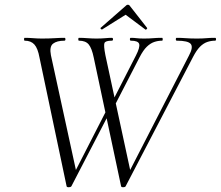

<svg xmlns="http://www.w3.org/2000/svg" viewBox="-20 -784 928 807"><path d="M489 -1 374 -542Q366 -581 353 -597Q340 -613 312 -613Q309 -613 309 -619Q309 -625 312 -625Q329 -625 348 -623.5Q367 -622 385 -622Q406 -622 422 -623.5Q438 -625 450 -625Q455 -625 455 -619Q455 -613 450 -613Q423 -613 419 -603Q415 -593 423 -552L530 -56L497 -11L774 -550Q793 -585 782 -599Q771 -613 723 -613Q719 -613 719 -619Q719 -625 723 -625Q743 -625 761.5 -623.5Q780 -622 808 -622Q832 -622 847 -623.5Q862 -625 884 -625Q888 -625 888 -619Q888 -613 884 -613Q867 -613 851 -607.5Q835 -602 820.5 -587.5Q806 -573 791 -544L508 -1Q506 3 498 3Q490 3 489 -1ZM260 -1 146 -542Q139 -581 124.5 -597Q110 -613 84 -613Q81 -613 81 -619Q81 -625 84 -625Q101 -625 120 -623.5Q139 -622 156 -622Q186 -622 209 -623.5Q232 -625 251 -625Q255 -625 255 -619Q255 -613 251 -613Q219 -613 203 -600.5Q187 -588 194 -552L302 -56L269 -11L437 -339L447 -323L280 -1Q277 3 269 3Q261 3 260 -1ZM453 -323 443 -339 551 -550Q569 -585 565 -599Q561 -613 530 -613Q526 -613 526 -619Q526 -625 530 -625Q543 -625 554.5 -623.5Q566 -622 585 -622Q608 -622 623.5 -623.5Q639 -625 661 -625Q664 -625 664 -619Q664 -613 661 -613Q644 -613 628 -607.5Q612 -602 597 -587.5Q582 -573 567 -544ZM409 -660Q408 -659 404.5 -662Q401 -665 403 -667L508 -759Q512 -764 517.5 -764Q523 -764 526 -759L598 -667Q600 -665 596.5 -661.5Q593 -658 591 -660L508 -722Z"/></svg>

Font: Cormorant Garamond Light
Style: Italic
Weight: 300
Italic angle: -10°
Designer: Christian Thalmann (Catharsis Fonts)
Foundry: Catharsis Fonts
Version: Version 4.001